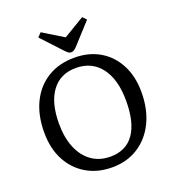

<svg xmlns="http://www.w3.org/2000/svg" viewBox="-165 -1063 1090 1204"><g transform="rotate(-20 380.0 -461.0)"><path d="M378 14Q280 14 206 -30Q132 -74 91 -152.5Q50 -231 50 -336Q50 -452 91.5 -536.5Q133 -621 208.5 -667.5Q284 -714 387 -714Q484 -714 556.5 -671Q629 -628 669.5 -550Q710 -472 710 -368Q710 -254 668.5 -168Q627 -82 552 -34Q477 14 378 14ZM390 -53Q494 -53 547.5 -128.5Q601 -204 601 -349Q601 -491 541 -570.5Q481 -650 374 -650Q270 -650 213 -573.5Q156 -497 156 -357Q156 -264 184.5 -195.5Q213 -127 265.5 -90Q318 -53 390 -53ZM381 -752Q371 -752 362.5 -758.5Q354 -765 340 -780L219 -910L244 -936L381 -852L521 -936L545 -911L420 -774Q411 -764 401.5 -758Q392 -752 381 -752Z"/></g></svg>

Font: Text Regular
Style: Regular
Weight: 400
Designer: Latin by Veronika Burian and Jose Scaglione. Greek by Irene Vlachou. Cyrillic by Vera Evstafieva.
Foundry: TypeTogether
Version: Version 3.002